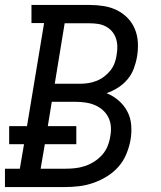

<svg xmlns="http://www.w3.org/2000/svg" viewBox="-30 -755 650 775"><path d="M-10 0V-74H50L67 -173H7V-246H79L148 -662H97V-735H332Q361 -735 389 -730.5Q417 -726 441.5 -714Q466 -702 485 -682.5Q504 -663 514.5 -637.5Q525 -612 526.5 -583Q528 -554 523 -526Q519 -502 510 -478Q501 -454 484.5 -434.5Q468 -415 446 -401Q424 -387 400 -379Q427 -368 448.5 -349.5Q470 -331 483.5 -306Q497 -281 499.5 -251Q502 -221 497 -191Q492 -163 480.5 -134.5Q469 -106 449 -83Q429 -60 402.5 -43.5Q376 -27 347.5 -17Q319 -7 290 -3.5Q261 0 233 0ZM293 -417Q310 -417 326.5 -419.5Q343 -422 359.5 -428.5Q376 -435 390.5 -446Q405 -457 416 -471Q427 -485 433 -501.5Q439 -518 441 -535Q444 -552 443.5 -569Q443 -586 437.5 -601.5Q432 -617 421.5 -629Q411 -641 396.5 -648.5Q382 -656 365.5 -658.5Q349 -661 332 -661H231L191 -417ZM233 -74Q253 -74 272.5 -76Q292 -78 312 -84.5Q332 -91 350 -102.5Q368 -114 382 -129.5Q396 -145 404 -164.5Q412 -184 415 -204Q419 -224 417.5 -244Q416 -264 407.5 -281Q399 -298 385 -310.5Q371 -323 353.5 -330.5Q336 -338 316 -341Q296 -344 276 -344H179L163 -246H278V-173H151L134 -74Z"/></svg>

Font: Iosevka Curly Slab Extended
Style: Italic
Weight: 400
Width: 7
Italic angle: -9°
Monospace: yes
Designer: Belleve Invis
Foundry: Belleve Invis
Version: Version 11.1.0; ttfautohint (v1.8.3)